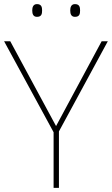

<svg xmlns="http://www.w3.org/2000/svg" viewBox="-20 -915 545 935"><path d="M137 -864C137 -847 142 -833 160 -833C182 -833 185 -847 185 -864C185 -880 182 -895 160 -895C142 -895 137 -880 137 -864ZM322 -864C322 -847 327 -833 345 -833C367 -833 370 -847 370 -864C370 -880 367 -895 345 -895C327 -895 322 -880 322 -864ZM253 -301 30 -714H0L241 -271V0H267V-275L505 -714H475Z"/></svg>

Font: Noto Sans Sinhala Thin
Style: Regular
Weight: 100
Designer: Jelle Bosma - Monotype Design Team
Foundry: Monotype Imaging Inc.
Version: Version 2.006